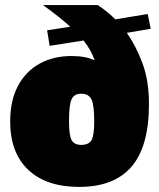

<svg xmlns="http://www.w3.org/2000/svg" viewBox="-20 -724 623 754"><path d="M291 10Q162 10 91 -57Q20 -124 20 -247Q20 -329 50.5 -386.5Q81 -444 135.5 -474Q190 -504 261 -504Q316 -504 352 -487Q337 -529 308 -565L175 -544L165 -605L256 -619Q234 -639 207.5 -660Q181 -681 149 -704H364Q378 -695 396 -681Q414 -667 433 -648L560 -669L572 -611L478 -595Q513 -546 539 -477Q565 -408 565 -316Q565 -149 496.5 -69.5Q428 10 291 10ZM299 -155Q328 -155 339 -173Q350 -191 350 -247Q350 -312 339 -334Q328 -356 299 -356Q271 -356 261 -334Q251 -312 251 -247Q251 -194 261 -174.5Q271 -155 299 -155Z"/></svg>

Font: Prodigy Sans Black
Style: Regular
Weight: 900
Designer: Wei Huang
Foundry: Wei Huang
Version: Version 1.003; ttfautohint (v1.8.3)